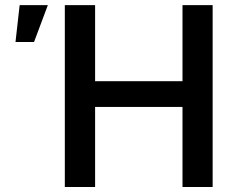

<svg xmlns="http://www.w3.org/2000/svg" viewBox="-20 -748 947 768"><path d="M239.3 0V-727.5H360.4V-423.3H710V-727.5H830.6V0H710V-320.3H360.4V0ZM42 -580.1 58.6 -727.5H171.4L116.2 -580.1Z"/></svg>

Font: Inter Cardless
Style: Medium
Weight: 500
Designer: Rasmus Andersson
Foundry: rsms
Version: Version 4.001;git-9221beed3